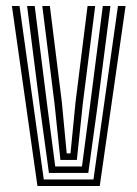

<svg xmlns="http://www.w3.org/2000/svg" viewBox="-20 -620 458 640"><path d="M104.8 0 19.7 -600H45.1L125.9 -21.7H291.5L373.2 -600H398.6L312.5 0ZM143.1 -43.5 113.6 -259.4 70.3 -600H95.7L137.7 -266.3L164.1 -65.2H253.2L279.9 -266.5L322.7 -600H348.1L304.1 -259.3L274.3 -43.5ZM181.3 -86.9 161.9 -273.3 121 -600H146.2L186 -280.7L202.4 -108.7H215L232 -281.7L271.9 -600H297.3L256 -274.6L236.2 -86.9Z"/></svg>

Font: Big Shoulders Inline Thin
Style: Regular
Weight: 100
Designer: Patric King
Foundry: XO Type Co
Version: Version 2.002